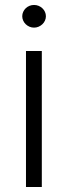

<svg xmlns="http://www.w3.org/2000/svg" viewBox="-20 -750 272 770"><path d="M84.2 0V-545.5H147.7V0ZM69.2 -684.7Q69.2 -694.2 73 -702.4Q76.7 -710.6 83.1 -716.8Q89.5 -723 98.2 -726.6Q106.9 -730.1 116.5 -730.1Q126.1 -730.1 134.8 -726.6Q143.5 -723 150 -716.8Q156.6 -710.6 160.3 -702.4Q164.1 -694.2 164.1 -684.7Q164.1 -675.8 160.3 -667.4Q156.6 -659.1 150 -652.9Q143.5 -646.7 134.8 -642.9Q126.1 -639.2 116.5 -639.2Q106.9 -639.2 98.2 -642.9Q89.5 -646.7 83.1 -652.9Q76.7 -659.1 73 -667.4Q69.2 -675.8 69.2 -684.7Z"/></svg>

Font: Inter P Light
Style: Regular
Weight: 300
Designer: Rasmus Andersson
Foundry: rsms
Version: Version 3.018;git-588b23468